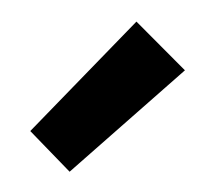

<svg xmlns="http://www.w3.org/2000/svg" viewBox="-40 -828 337 303"><g transform="rotate(-10 128.5 -676.5)"><path d="M50 -569 0 -643 195 -784 257 -695Z"/></g></svg>

Font: DM Sans 9pt ExtraBold
Style: Regular
Weight: 800
Version: Version 4.004;gftools[0.9.30]